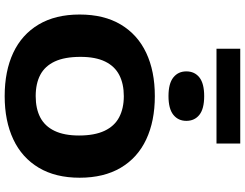

<svg xmlns="http://www.w3.org/2000/svg" viewBox="-128 -862 997 780"><g transform="rotate(90 370.0 -471.5)"><path d="M370 7.5Q268.5 7.5 194.2 -27.2Q120 -62 79.2 -130.2Q38.5 -198.5 38.5 -297Q38.5 -396 79.2 -464.2Q120 -532.5 194.2 -567.5Q268.5 -602.5 370 -602.5Q471.5 -602.5 546 -567.5Q620.5 -532.5 661 -464Q701.5 -395.5 701.5 -297Q701.5 -199 660.8 -130.8Q620 -62.5 545.5 -27.5Q471 7.5 370 7.5ZM370 -118.5Q421 -118.5 456.8 -137.2Q492.5 -156 511.2 -195.2Q530 -234.5 530 -294.5Q530 -357.5 511 -398Q492 -438.5 456 -457.5Q420 -476.5 370 -476.5Q320 -476.5 284.2 -458Q248.5 -439.5 229.5 -400.5Q210.5 -361.5 210.5 -300.5Q210.5 -236.5 229.2 -196.2Q248 -156 283.5 -137.2Q319 -118.5 370 -118.5ZM370 -658Q318.5 -658 294 -677.8Q269.5 -697.5 269.5 -730.5Q269.5 -764 294 -783.5Q318.5 -803 370 -803Q421.5 -803 446 -783.5Q470.5 -764 470.5 -730.5Q470.5 -697.5 446 -677.8Q421.5 -658 370 -658ZM177.5 -853V-949.5H562.5V-853Z"/></g></svg>

Font: Encode Sans SC SemiExpanded
Style: Bold
Weight: 700
Width: 6
Designer: Multiple Designers
Foundry: Impallari Type
Version: Version 3.002